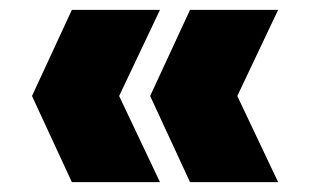

<svg xmlns="http://www.w3.org/2000/svg" viewBox="-20 -490 628 390"><path d="M305 -120H126L45 -295L126 -470H305L222 -295ZM545 -120H366L285 -295L366 -470H545L462 -295Z"/></svg>

Font: SVN-Poppins ExtraBold
Style: Regular
Weight: 800
Designer: Ninad Kale (Devanagari), Jonny Pinhorn (Latin)
Foundry: Indian Type Foundry
Version: Version 3.002 2017; ttfautohint (v1.8.3)